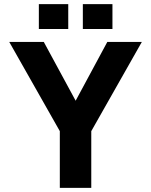

<svg xmlns="http://www.w3.org/2000/svg" viewBox="-20 -914 735 934"><path d="M271 0V-276L25 -710H193L348 -424L502 -710H670L424 -276V0ZM169 -773V-894H312V-773ZM383 -773V-894H527V-773Z"/></svg>

Font: Geist
Style: Bold
Weight: 400
Designer: Basement.studio, Andrés Briganti, Mateo Zaragoza
Foundry: Basement.studio, Vercel, Andrés Briganti, Guido Ferreyra, Mateo Zaragoza
Version: Version 1.401